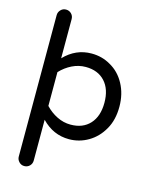

<svg xmlns="http://www.w3.org/2000/svg" viewBox="-137 -807 890 1125"><g transform="rotate(15 308.0 -244.5)"><path d="M76.2 184.6V-672.9Q76.2 -691.4 89.4 -705.1Q102.5 -718.8 121.1 -718.8Q140.6 -718.8 153.8 -705.6Q167 -692.4 167 -672.9V-435.5Q237.3 -508.8 333 -508.8Q396.5 -508.8 448.2 -478.5Q504.9 -447.3 537.6 -386.7Q570.3 -326.2 570.3 -249Q570.3 -168.9 537.1 -111.3Q503.9 -52.7 449.7 -21Q395.5 10.7 333 10.7Q237.3 10.7 167 -62.5V184.6Q167 204.1 153.8 217.3Q140.6 230.5 121.1 230.5Q102.5 230.5 89.4 216.8Q76.2 203.1 76.2 184.6ZM479.5 -249Q479.5 -331.1 437 -377.4Q394.5 -423.8 320.3 -423.8Q277.3 -423.8 237.8 -404.3Q198.2 -384.8 167 -351.6V-146.5Q198.2 -113.3 237.8 -93.8Q277.3 -74.2 320.3 -74.2Q394.5 -74.2 437 -120.6Q479.5 -167 479.5 -249Z"/></g></svg>

Font: KTXP_ComRound
Style: Medium
Weight: 500
Version: Version 1.01;May 16, 2022;FontCreator 13.0.0.2683 64-bit